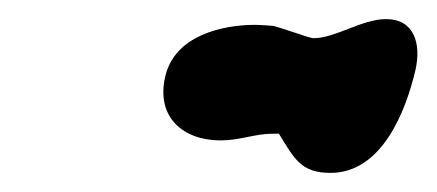

<svg xmlns="http://www.w3.org/2000/svg" viewBox="-20 -800 457 201"><path d="M272 -660C288 -634 295 -619 326 -619C380 -619 405 -684 415 -727C421 -754 414 -780 384 -780C359 -780 331 -760 308 -760C304 -760 269 -773 265 -773C264 -773 252 -774 247 -774C213 -774 163 -763 153 -720C143 -677 172 -653 211 -653C231 -653 247 -660 265 -660Z"/></svg>

Font: Charger
Style: OversprayIt
Weight: 400
Designer: Jasper
Foundry: Cannot Into Space Fonts
Version: Version 0.980